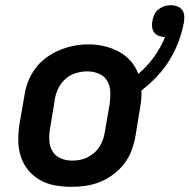

<svg xmlns="http://www.w3.org/2000/svg" viewBox="-20 -712 730 740"><path d="M255 8Q223 8 192 2.5Q161 -3 134.5 -18Q108 -33 89 -56Q70 -79 60.5 -108Q51 -137 50.5 -169Q50 -201 55 -233L74 -343Q78 -371 88.5 -398Q99 -425 116.5 -448.5Q134 -472 158.5 -490Q183 -508 210 -519Q237 -530 264.5 -535.5Q292 -541 321 -541Q352 -541 382 -534Q412 -527 438 -513Q464 -499 483.5 -477Q503 -455 513 -427Q547 -456 573.5 -492.5Q600 -529 616 -569Q604 -570 593 -573.5Q582 -577 575 -586Q568 -595 566.5 -606.5Q565 -618 567 -630Q569 -643 574.5 -655Q580 -667 590.5 -675.5Q601 -684 613.5 -688Q626 -692 639 -692Q651 -692 663 -687.5Q675 -683 682 -673.5Q689 -664 690 -651.5Q691 -639 689 -626Q682 -589 668.5 -552.5Q655 -516 634 -481.5Q613 -447 585 -417.5Q557 -388 525 -363Q526 -347 524.5 -330Q523 -313 520 -297L502 -187Q497 -159 487 -132Q477 -105 459 -81.5Q441 -58 417 -40Q393 -22 366 -11Q339 0 311 4Q283 8 255 8ZM257 -93Q272 -93 287 -95.5Q302 -98 316 -105Q330 -112 342.5 -122.5Q355 -133 363.5 -146.5Q372 -160 377 -174.5Q382 -189 384 -203L403 -313Q406 -337 405 -360Q404 -383 392.5 -401.5Q381 -420 360 -428.5Q339 -437 316 -437Q294 -437 271.5 -430Q249 -423 231.5 -407Q214 -391 204 -370Q194 -349 191 -327L173 -217Q169 -194 170 -171Q171 -148 182 -129.5Q193 -111 213.5 -102Q234 -93 257 -93Z"/></svg>

Font: Iosevka Curly Extended Oblique
Style: Bold
Weight: 700
Width: 7
Italic angle: -9°
Monospace: yes
Designer: Belleve Invis
Foundry: Belleve Invis
Version: Version 11.1.0; ttfautohint (v1.8.3)